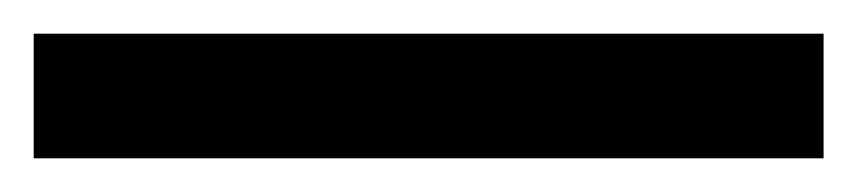

<svg xmlns="http://www.w3.org/2000/svg" viewBox="-23 -854 509 114"><path d="M466 -760H-3V-834H466Z"/></svg>

Font: Noto Sans Arabic UI Cn Md
Style: Regular
Weight: 500
Width: 3
Designer: Monotype Design Team, Nadine Chahine and Nizar Qandah
Foundry: Monotype Imaging Inc.
Version: Version 2.010; ttfautohint (v1.8.4.7-5d5b)